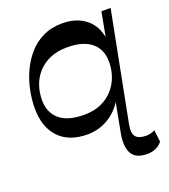

<svg xmlns="http://www.w3.org/2000/svg" viewBox="-140 -662 855 970"><g transform="rotate(-20 288.0 -177.0)"><path d="M487 206.5Q423.5 206.5 402.9 168.2Q382.4 130 394.9 62.9L433 -139.1L441.6 -124.4Q408.9 -58.2 354.6 -23.8Q300.4 10.5 236.1 10.5Q137.6 10.5 83.5 -46.2Q29.4 -102.9 29.4 -204.6Q29.4 -250.3 39.3 -299.9Q49.3 -349.6 70.4 -395.9Q91.6 -442.2 124.2 -479.7Q156.8 -517.3 202.1 -539.1Q247.4 -561 306.1 -561Q387.4 -561 438 -516Q488.5 -471.1 493.4 -386.1L480.8 -375.8L513.7 -550.5H563.1L449.4 34.6Q440.4 80.6 456.6 99.2Q472.8 117.9 512.1 117.9Q525.4 117.9 536.9 114.7Q548.3 111.6 559.3 106.2L566.9 170.3Q537 206.5 487 206.5ZM253.6 -88.5Q306.8 -88.5 345.7 -106.1Q384.6 -123.6 410.9 -153.4Q437.2 -183.3 450 -220.3Q462.8 -257.4 462.8 -297.5Q462.8 -364.5 418.2 -401.6Q373.6 -438.6 287.8 -438.6Q235.3 -438.6 195.8 -421.6Q156.3 -404.5 130.1 -375.5Q103.9 -346.6 90.9 -309.1Q78 -271.7 78 -230.3Q78 -164.2 122 -126.3Q165.9 -88.5 253.6 -88.5Z"/></g></svg>

Font: Savate ExtraLight
Style: Italic
Weight: 200
Italic angle: -11°
Designer: Max Esnée
Foundry: Plomb Type
Version: Version 2.000